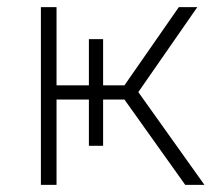

<svg xmlns="http://www.w3.org/2000/svg" viewBox="-20 -520 630 540"><path d="M95 -500H139V-280H230V-410H270V-280H330L483 -500H535L369 -261L555 0H501L330 -240H270V-110H230V-240H139V0H95Z"/></svg>

Font: PT Root UI Light
Style: Regular
Weight: 300
Designer: Vitaly Kuzmin
Foundry: ParaType Ltd.
Version: Version 2.000G